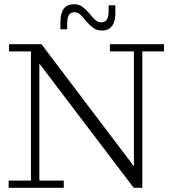

<svg xmlns="http://www.w3.org/2000/svg" viewBox="-20 -892 804 912"><path d="M615 0 167 -590 177 -682 616 -102ZM21 0V-34H127V-648H23V-682H177L167 -590V-34H283V0ZM615 0 612 -102H616V-648H502V-682H759V-648H656V0ZM464 -747Q439 -747 422 -760Q405 -773 392 -789L381 -801L403 -830L413 -818Q423 -806 434 -796Q445 -786 461 -786Q478 -786 487 -798.5Q496 -811 496 -839V-867H528V-830Q528 -790 512 -768.5Q496 -747 464 -747ZM267 -789Q267 -829 283 -850.5Q299 -872 331 -872Q356 -872 372.5 -859Q389 -846 403 -830L413 -818L392 -789L381 -801Q371 -814 360 -824Q349 -834 333 -834Q316 -834 307.5 -821Q299 -808 299 -780V-753H267Z"/></svg>

Font: Montagu Slab 144pt Light
Style: Regular
Weight: 300
Designer: Florian Karsten
Foundry: Florian Karsten
Version: Version 1.000